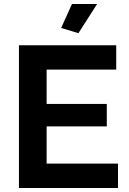

<svg xmlns="http://www.w3.org/2000/svg" viewBox="-20 -935 641 955"><path d="M370.1 -770 284.2 -795.9 337.9 -915H462.9ZM566.9 -121.1V0H74.2V-710H558.1V-588.9H211.9V-418H511.2V-306.2H211.9V-121.1Z"/></svg>

Font: Rawline
Style: Bold
Weight: 700
Designer: Matt McInerney, Pablo Impallari, Rodrigo Fuenzalida
Foundry: Matt McInerney, Pablo Impallari, Rodrigo Fuenzalida
Version: Version 4.020;PS 004.020;hotconv 1.0.88;makeotf.lib2.5.64775